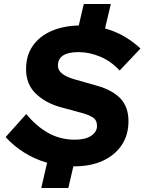

<svg xmlns="http://www.w3.org/2000/svg" viewBox="-20 -831 721 958"><path d="M186 107 215 -19Q153 -37 100.5 -70Q48 -103 8 -147L111 -262Q161 -201 221 -167.5Q281 -134 354 -134Q406 -134 435 -153.5Q464 -173 464 -203Q464 -232 442.5 -245.5Q421 -259 383 -269L283 -296Q207 -317 158.5 -364Q110 -411 110 -486Q110 -555 144 -603Q178 -651 237 -676.5Q296 -702 373 -704L398 -811H533L504 -689Q555 -675 598.5 -650Q642 -625 681 -589L577 -479Q534 -526 479.5 -548.5Q425 -571 372 -571Q269 -571 269 -504Q269 -479 291.5 -462.5Q314 -446 349 -436L465 -403Q542 -381 581.5 -339Q621 -297 621 -226Q621 -158 587.5 -107.5Q554 -57 493.5 -29Q433 -1 350 -1Q348 -1 346 -1L321 107Z"/></svg>

Font: Prodigy Sans
Style: Bold Italic
Weight: 700
Italic angle: -13°
Designer: Wei Huang
Foundry: Wei Huang
Version: Version 1.003; ttfautohint (v1.8.3)